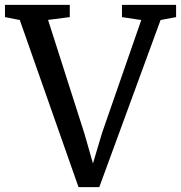

<svg xmlns="http://www.w3.org/2000/svg" viewBox="-40 -763 745 791"><path d="M-19.5 -692.5V-743H247.5V-692.5L158 -681L308 -212L343 -89.5L380 -214L542 -680.5L462.5 -692.5V-743H685.5V-692.5L621.5 -680.5L369 8H283.5L41.5 -680.5Z"/></svg>

Font: Merriweather
Style: Regular
Weight: 400
Designer: Eben Sorkin
Foundry: Eben Sorkin
Version: Version 2.100; ttfautohint (v1.7.19-72a1) -l 8 -r 50 -G 200 